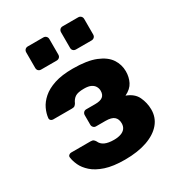

<svg xmlns="http://www.w3.org/2000/svg" viewBox="-178 -860 915 987"><g transform="rotate(-30 279.0 -367.0)"><path d="M276.6 10Q207.2 10 161.4 -5.2Q115.6 -20.5 89 -44.4Q62.4 -68.2 50.4 -94.4Q38.5 -120.6 36 -142.2Q34.8 -150 40.8 -155.2Q46.8 -160.4 53.9 -160.4H169.6Q181.1 -160.4 186.5 -156.2Q191.9 -152 196.1 -145Q204.7 -124.9 225.2 -115.8Q245.6 -106.7 279.1 -106.7Q302 -106.7 319.3 -112.7Q336.5 -118.6 345.6 -130.7Q354.8 -142.9 354.8 -160.9Q354.8 -185.8 339.9 -199.4Q325.1 -213.1 288.2 -213.1H232.4Q223 -213.1 217 -219.8Q211 -226.4 211 -235.1V-292.2Q211 -301 217 -307.6Q223 -314.2 232.4 -314.2H285.6Q316.9 -314.2 330.8 -325.4Q344.8 -336.5 344.8 -359.4Q344.8 -373.4 337.9 -385.4Q331.1 -397.4 316.3 -404.7Q301.5 -412 275.4 -412Q238.4 -412 222.5 -401.3Q206.6 -390.6 197.5 -369.4Q193.2 -362.4 187.9 -358.2Q182.5 -354 171 -354H59Q51.3 -354 45.9 -359.2Q40.5 -364.4 41.1 -372.1Q43.6 -397.9 56.4 -425.5Q69.3 -453.1 96.3 -476.9Q123.3 -500.8 167.4 -515.4Q211.5 -530 276.6 -530Q361.6 -530 412.1 -509.4Q462.6 -488.9 484.8 -455.4Q507 -421.9 507 -381.9Q507 -347.7 492.9 -319.6Q478.9 -291.5 442.6 -274.1Q488.2 -257.4 504.9 -222Q521.6 -186.6 522 -147.1Q522.4 -99.1 492.7 -63.9Q463 -28.6 407.9 -9.3Q352.7 10 276.6 10ZM341.1 -607Q330.8 -607 324.7 -613.2Q318.5 -619.3 318.5 -629.6V-721.4Q318.5 -731.4 324.7 -737.9Q330.8 -744.4 341.1 -744.4H432.9Q442.9 -744.4 449.4 -737.9Q455.9 -731.4 455.9 -721.4V-629.6Q455.9 -619.3 449.4 -613.2Q442.9 -607 432.9 -607ZM134.4 -607Q124.1 -607 117.9 -613.2Q111.8 -619.3 111.8 -629.6V-721.4Q111.8 -731.4 117.9 -737.9Q124.1 -744.4 134.4 -744.4H226.1Q236.1 -744.4 242.6 -737.9Q249.1 -731.4 249.1 -721.4V-629.6Q249.1 -619.3 242.6 -613.2Q236.1 -607 226.1 -607Z"/></g></svg>

Font: Rubik Light
Style: Regular
Weight: 300
Designer: Hubert and Fischer
Foundry: Hubert and Fischer
Version: Version 2.300;gftools[0.9.30]